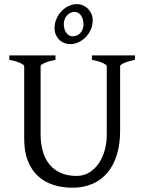

<svg xmlns="http://www.w3.org/2000/svg" viewBox="-20 -879 694 914"><path d="M622.6 -594.2Q589.4 -587.4 570.6 -579.1Q551.8 -570.8 551.8 -564V-255.9Q551.8 -191.9 536.1 -141.6Q520.5 -91.3 491.2 -56.6Q461.9 -22 419.9 -3.7Q377.9 14.6 325.2 14.6Q274.9 14.6 232.7 0.7Q190.4 -13.2 159.9 -41.7Q129.4 -70.3 112.3 -113.8Q95.2 -157.2 95.2 -216.8V-564Q95.2 -569.8 77.4 -578.6Q59.6 -587.4 24.4 -594.2V-615.2H244.1V-594.2Q210.9 -587.4 192.1 -579.1Q173.3 -570.8 173.3 -564V-241.2Q173.3 -194.3 184.3 -157.2Q195.3 -120.1 217 -94.5Q238.8 -68.8 270.5 -55.2Q302.2 -41.5 344.2 -41.5Q378.9 -41.5 405.8 -58.3Q432.6 -75.2 450.9 -102.5Q469.2 -129.9 478.8 -164.8Q488.3 -199.7 488.3 -235.8V-564Q488.3 -569.8 470.5 -578.6Q452.6 -587.4 417.5 -594.2V-615.2H622.6ZM377.4 -763.2Q377.4 -774.9 374.5 -785.6Q371.6 -796.4 366.2 -804.4Q360.8 -812.5 353 -817.4Q345.2 -822.3 335.4 -822.3Q325.2 -822.3 315.9 -818.1Q306.6 -814 299.6 -806.4Q292.5 -798.8 288.1 -788.1Q283.7 -777.3 283.7 -764.2Q283.7 -752.9 286.6 -742.4Q289.6 -731.9 294.9 -723.9Q300.3 -715.8 308.1 -710.9Q315.9 -706.1 325.7 -706.1Q335.4 -706.1 344.7 -709.7Q354 -713.4 361.3 -720.7Q368.7 -728 373 -738.5Q377.4 -749 377.4 -763.2ZM421.4 -783.2Q421.4 -758.3 411.9 -737.5Q402.3 -716.8 387 -701.4Q371.6 -686 352.8 -677.5Q334 -668.9 315.4 -668.9Q298.8 -668.9 284.9 -674.8Q271 -680.7 261 -690.9Q251 -701.2 245.4 -714.8Q239.7 -728.5 239.7 -744.1Q239.7 -769 249.3 -790.3Q258.8 -811.5 273.9 -826.9Q289.1 -842.3 307.9 -850.8Q326.7 -859.4 345.7 -859.4Q361.3 -859.4 375.2 -853.3Q389.2 -847.2 399.4 -836.7Q409.7 -826.2 415.5 -812.3Q421.4 -798.3 421.4 -783.2Z"/></svg>

Font: Gentium Plus Viet
Style: Regular
Weight: 400
Designer: J. Victor Gaultney, Annie Olsen, Iska Routamaa, Becca Hirsbrunner
Foundry: SIL International
Version: Version 5.000